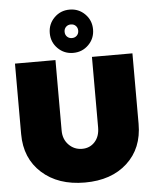

<svg xmlns="http://www.w3.org/2000/svg" viewBox="-63 -1034 880 1096"><g transform="rotate(-5 376.5 -485.5)"><path d="M289 -945Q325 -981 377 -981Q429 -981 465 -945Q501 -909 501 -857Q501 -805 465 -769Q429 -733 377 -733Q325 -733 289 -769Q253 -805 253 -857Q253 -909 289 -945ZM405 -885Q394 -896 377 -896Q360 -896 349 -885Q338 -874 338 -857Q338 -840 349 -829Q360 -818 377 -818Q394 -818 405 -829Q416 -840 416 -857Q416 -874 405 -885ZM272 -297Q272 -247 303.5 -215Q335 -183 380 -183Q424 -183 452.5 -214Q481 -245 481 -297V-701H713V-297Q713 -157 622 -73.5Q531 10 379 10Q226 10 133 -74Q40 -158 40 -297V-701H272Z"/></g></svg>

Font: MontserratBlack
Style: Regular
Weight: 900
Designer: Julieta Ulanovsky
Foundry: Julieta Ulanovsky
Version: Version 4.000